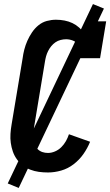

<svg xmlns="http://www.w3.org/2000/svg" viewBox="-20 -840 542 944"><path d="M216 8Q193 8 171 5Q149 2 128.5 -6Q108 -14 91.5 -27Q75 -40 62.5 -57.5Q50 -75 43 -95.5Q36 -116 33 -137.5Q30 -159 31.5 -182Q33 -205 37 -228L91 -552Q94 -575 99.5 -596.5Q105 -618 114.5 -639.5Q124 -661 137.5 -681Q151 -701 169.5 -716Q188 -731 210.5 -737Q233 -743 255 -743Q277 -743 297.5 -739Q318 -735 336 -726.5Q354 -718 369 -704.5Q384 -691 393 -673L403 -735H502L472 -554H373Q376 -572 374.5 -589.5Q373 -607 364 -620.5Q355 -634 338.5 -640.5Q322 -647 305 -647Q292 -647 278 -643.5Q264 -640 252.5 -632Q241 -624 232 -613Q223 -602 216.5 -589Q210 -576 206.5 -563Q203 -550 201 -537L147 -212Q144 -198 143.5 -183.5Q143 -169 144.5 -155Q146 -141 151 -128.5Q156 -116 165.5 -106.5Q175 -97 188 -92.5Q201 -88 216 -88Q233 -88 250.5 -95.5Q268 -103 281.5 -116.5Q295 -130 304 -146Q313 -162 319 -180L423 -143Q410 -111 390 -82.5Q370 -54 342 -32.5Q314 -11 281 -1.5Q248 8 216 8ZM72 84 18 62 437 -820 491 -798Z"/></svg>

Font: Iosevka Slab
Style: Bold Italic
Weight: 700
Italic angle: -9°
Monospace: yes
Designer: Belleve Invis
Foundry: Belleve Invis
Version: Version 11.1.0; ttfautohint (v1.8.3)